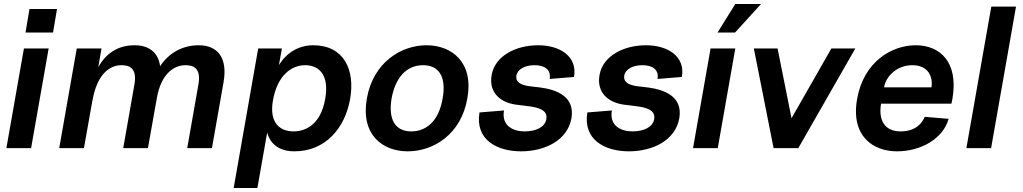

<svg xmlns="http://www.w3.org/2000/svg" viewBox="-20 -743 5130 963"><path d="M12 0H136L224 -500H100ZM108 -580H246L266 -698H128Z M975 -318 919 0H1043L1101 -329C1123 -452 1073 -516 976 -516C894 -516 826 -476 783 -411C774 -480 727 -516 655 -516C571 -516 511 -475 473 -406L489 -500H365L277 0H401L444 -242V-240C467 -370 529 -416 589 -416C629 -416 669 -402 654 -318L598 0H722L767 -253C788 -370 850 -416 910 -416C950 -416 990 -402 975 -318Z M1457 16C1611 16 1710 -99 1736 -246C1762 -393 1705 -516 1551 -516C1478 -516 1418 -479 1379 -417L1394 -500H1275L1152 200H1271L1320 -78C1337 -17 1384 16 1457 16ZM1349 -239C1371 -367 1444 -416 1510 -416C1579 -416 1633 -369 1611 -246C1589 -123 1518 -84 1452 -84C1385 -84 1329 -126 1349 -239Z M2025 16C2152 16 2292 -67 2324 -249C2357 -431 2246 -516 2119 -516C1993 -516 1852 -431 1820 -249C1788 -67 1899 16 2025 16ZM1944 -249C1963 -353 2018 -416 2102 -416C2185 -416 2219 -353 2200 -249C2183 -146 2126 -84 2043 -84C1960 -84 1927 -146 1944 -249Z M2593 16C2713 16 2826 -39 2846 -149C2865 -259 2772 -293 2691 -304L2632 -311C2587 -318 2565 -334 2570 -364C2576 -397 2615 -416 2661 -416C2711 -416 2745 -394 2737 -347L2859 -357C2877 -460 2789 -516 2679 -516C2569 -516 2463 -464 2446 -367C2430 -277 2492 -228 2569 -218L2633 -210C2678 -204 2729 -192 2720 -145C2713 -105 2668 -84 2611 -84C2554 -84 2494 -112 2508 -189L2385 -179C2362 -42 2473 16 2593 16Z M3134 16C3254 16 3367 -39 3387 -149C3406 -259 3313 -293 3232 -304L3173 -311C3128 -318 3106 -334 3111 -364C3117 -397 3156 -416 3202 -416C3252 -416 3286 -394 3278 -347L3400 -357C3418 -460 3330 -516 3220 -516C3110 -516 3004 -464 2987 -367C2971 -277 3033 -228 3110 -218L3174 -210C3219 -204 3270 -192 3261 -145C3254 -105 3209 -84 3152 -84C3095 -84 3035 -112 3049 -189L2926 -179C2903 -42 3014 16 3134 16Z M3579 -580H3667L3797 -723H3668ZM3456 0H3580L3668 -500H3544Z M3860 0H3984L4270 -500H4150L3950 -150L3880 -500H3761Z M4479 16C4599 16 4710 -47 4738 -147L4618 -157C4607 -130 4577 -84 4497 -84C4417 -84 4385 -140 4399 -223H4752L4757 -247C4789 -434 4693 -516 4573 -516C4453 -516 4312 -434 4279 -247C4246 -60 4359 16 4479 16ZM4414 -305C4423 -358 4476 -416 4556 -416C4636 -416 4660 -358 4652 -305Z M4827 0H4951L5076 -710H4952Z"/></svg>

Font: Uncut Sans Semibold
Style: Italic
Weight: 600
Italic angle: -10°
Designer: Kasper Nordkvist
Foundry: Uncut Type
Version: Version 1.111;FEAKit 1.0